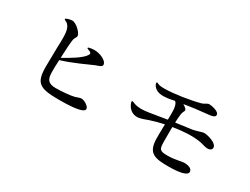

<svg xmlns="http://www.w3.org/2000/svg" viewBox="-60 -1202 2120 1631"><g transform="rotate(30 1000.0 -386.0)"><path d="M695 -184C678 -184 663 -176 636 -168C599 -158 512 -151 457 -151C380 -151 363 -186 362 -249C361 -281 362 -326 365 -372C474 -404 601 -466 649 -486C687 -500 711 -505 711 -525C711 -551 676 -574 645 -585C629 -590 608 -596 581 -596C565 -596 548 -594 529 -589C525 -588 522 -585 522 -582C522 -579 525 -575 531 -574C551 -567 565 -562 565 -550C565 -546 564 -542 561 -537C534 -490 432 -431 366 -395C369 -473 374 -549 378 -572C382 -603 398 -610 398 -627C398 -634 395 -642 387 -654C356 -698 313 -719 296 -719C272 -719 232 -707 232 -699C232 -692 242 -689 252 -684C297 -660 299 -593 299 -552C299 -529 299 -496 297 -459C296 -388 294 -320 294 -270C294 -108 337 -79 529 -79C595 -79 773 -80 773 -127C773 -154 719 -184 695 -184Z M1743 -452C1720 -452 1676 -429 1616 -423C1588 -420 1538 -413 1483 -405C1484 -435 1486 -464 1489 -486C1492 -515 1505 -525 1505 -537C1505 -542 1502 -547 1497 -552C1488 -561 1477 -569 1465 -576C1531 -587 1607 -597 1664 -602C1729 -608 1757 -613 1757 -637C1757 -672 1677 -685 1657 -685C1637 -685 1621 -665 1595 -658C1501 -633 1350 -609 1259 -609C1241 -609 1226 -609 1213 -612C1196 -616 1185 -624 1181 -624C1177 -624 1176 -621 1176 -616C1176 -611 1177 -605 1181 -598C1201 -561 1241 -549 1282 -549C1307 -549 1335 -553 1356 -557C1366 -559 1377 -561 1390 -564C1402 -556 1410 -542 1416 -505C1417 -496 1418 -476 1418 -449C1418 -433 1418 -415 1417 -395C1354 -385 1291 -375 1251 -368C1220 -363 1195 -361 1175 -361C1136 -361 1116 -368 1103 -373C1091 -378 1084 -381 1078 -381C1075 -381 1073 -380 1073 -375C1073 -372 1073 -370 1075 -363C1089 -322 1123 -284 1177 -284C1215 -284 1255 -304 1281 -312C1320 -325 1366 -338 1416 -348C1416 -338 1415 -327 1415 -317C1414 -275 1413 -235 1414 -206C1417 -64 1487 -53 1623 -53C1708 -53 1801 -64 1801 -104C1801 -137 1758 -148 1722 -148C1692 -148 1644 -129 1566 -129C1490 -129 1482 -141 1481 -216V-319V-360C1542 -370 1604 -376 1659 -376C1708 -376 1750 -370 1780 -361C1800 -355 1816 -351 1829 -351C1858 -351 1872 -365 1872 -381C1872 -429 1772 -452 1743 -452Z"/></g></svg>

Font: Shippori Mincho OTF Medium
Style: Regular
Weight: 500
Designer: FONTDASU
Foundry: FONTDASU / Google Inc. / but / Adobe
Version: Version 3.300;hotconv 1.0.109;makeotfexe 2.5.65596